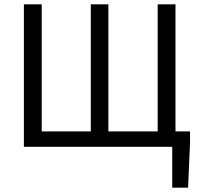

<svg xmlns="http://www.w3.org/2000/svg" viewBox="-20 -676 920 884"><path d="M773 188V0H735V-71H855V-21L846 188ZM90 0V-656H172V-71H398V-656H479V-71H706V-656H788V0Z"/></svg>

Font: Source Sans 3
Style: Regular
Weight: 400
Designer: Paul D. Hunt
Foundry: Adobe
Version: Version 3.046;hotconv 1.0.118;makeotfexe 2.5.65603